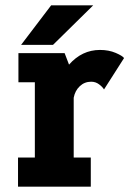

<svg xmlns="http://www.w3.org/2000/svg" viewBox="-20 -699 490 719"><path d="M59 -531 171.5 -679H329L178.5 -531ZM256 -109H320V0H47.5V-109H110.5V-391H49V-500H222L238.5 -457Q287 -512 354.5 -512Q387.5 -512 413.5 -500.8Q439.5 -489.5 444.5 -481.5L369.5 -364Q364 -373.5 351 -383.2Q338 -393 321.5 -393Q296.5 -393 278.8 -376.2Q261 -359.5 256 -333Z"/></svg>

Font: League Mono Condensed
Style: Bold
Weight: 700
Width: 1
Designer: Tyler Finck
Foundry: The League of Moveable Type / Tyler Finck
Version: Version 2.210